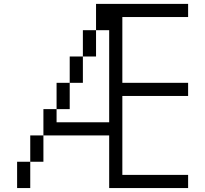

<svg xmlns="http://www.w3.org/2000/svg" viewBox="-20 -953 1040 973"><path d="M600 -866.7V-533.3H933.3V-466.7H600V-66.7H933.3V0H533.3V-266.7H200V-400H266.7V-333.3H533.3V-800H466.7V-933.3H933.3V-866.7ZM133.3 -133.3V0H66.7V-133.3ZM133.3 -266.7H200V-133.3H133.3ZM266.7 -400V-533.3H333.3V-400ZM400 -666.7V-533.3H333.3V-666.7ZM400 -800H466.7V-666.7H400Z"/></svg>

Font: Galmuri14 Regular
Style: Regular
Weight: 400
Designer: Lee Minseo (quiple)
Version: Version 2.399;hotconv 1.1.1;makeotfexe 2.6.0 DEVELOPMENT